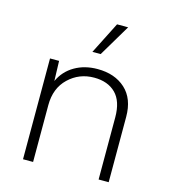

<svg xmlns="http://www.w3.org/2000/svg" viewBox="-110 -830 818 920"><g transform="rotate(15 299.0 -370.5)"><path d="M412 -741 318 -583H277L357 -741ZM323 -510Q409 -510 461.5 -462Q514 -414 514 -324V0H464V-308Q464 -388 425 -427Q386 -466 318 -466Q244 -466 191.5 -416Q139 -366 139 -282V0H89V-500H134L137 -401Q161 -453 210 -481.5Q259 -510 323 -510Z"/></g></svg>

Font: Elaine Sans Light
Style: Regular
Weight: 300
Designer: Wei Huang
Foundry: Wei Huang
Version: Version 2.001;December 24, 2019;FontCreator 12.0.0.2547 64-b